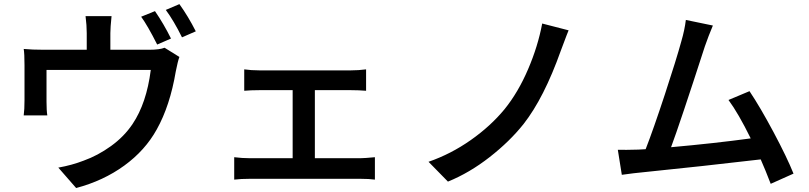

<svg xmlns="http://www.w3.org/2000/svg" viewBox="-20 -858 3946 937"><path d="M736.3 -803.7Q779.3 -741.2 814.5 -669.9L747.1 -640.6Q700.2 -733.4 668.9 -776.4ZM95.7 -294.9Q99.6 -323.2 99.6 -369.1V-539.1Q99.6 -596.7 95.7 -619.1Q137.7 -615.2 192.4 -615.2H403.3V-696.3Q403.3 -734.4 397.5 -779.3H524.4Q518.6 -723.6 518.6 -696.3V-615.2H708Q758.8 -615.2 783.2 -625L855.5 -580.1Q847.7 -559.6 837.9 -509.8Q809.6 -341.8 745.1 -226.6Q688.5 -124 586.4 -49.8Q484.4 24.4 351.6 59.6L264.6 -40Q331.1 -51.8 388.7 -74.2Q457 -98.6 521.5 -145Q585.9 -191.4 627 -252.9Q695.3 -354.5 715.8 -516.6H207V-361.3Q207 -318.4 210.9 -294.9ZM789.1 -809.6 855.5 -837.9Q898.4 -778.3 935.5 -705.1L868.2 -675.8Q828.1 -756.8 789.1 -809.6Z M1171.9 -519.5Q1206.1 -514.6 1245.1 -514.6H1693.4Q1729.5 -514.6 1766.6 -519.5V-415Q1731.4 -418 1693.4 -418H1516.6V-85.9H1738.3Q1757.8 -85.9 1809.6 -90.8V18.6Q1782.2 14.6 1738.3 14.6H1199.2Q1155.3 14.6 1123 18.6V-90.8Q1162.1 -85.9 1199.2 -85.9H1408.2V-418H1245.1Q1203.1 -418 1171.9 -415Z M2754.9 -710Q2752.9 -707 2716.8 -610.4Q2634.8 -379.9 2535.2 -252.9Q2467.8 -168 2369.6 -91.3Q2271.5 -14.6 2166 28.3L2071.3 -68.4Q2180.7 -106.4 2277.3 -174.3Q2374 -242.2 2442.4 -325.2Q2508.8 -407.2 2557.1 -520Q2605.5 -632.8 2626 -743.2Z M3459 -733.4Q3437.5 -682.6 3419.9 -631.8Q3297.9 -254.9 3254.9 -139.6Q3463.9 -158.2 3643.6 -182.6Q3583 -305.7 3535.2 -370.1L3637.7 -413.1Q3689.5 -335.9 3754.9 -213.4Q3820.3 -90.8 3852.5 -10.7L3741.2 39.1Q3715.8 -27.3 3692.4 -80.1Q3418.9 -47.9 3101.6 -15.6Q3085.9 -14.6 3014.6 -4.9L2995.1 -127Q3031.2 -126 3095.7 -127.9Q3105.5 -127.9 3130.9 -129.9Q3168.9 -227.5 3225.1 -398.4Q3281.2 -569.3 3304.7 -655.3Q3321.3 -711.9 3327.1 -760.7Z"/></svg>

Font: Min Sans SemiBold
Style: Regular
Weight: 600
Designer: Jinseong-Kim, NotoSansCJK, Nunito
Foundry: Jinseong-Kim
Version: Version 1.400;Glyphs 3.1.2 (3151)